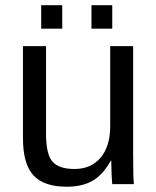

<svg xmlns="http://www.w3.org/2000/svg" viewBox="-20 -705 596 735"><path d="M404.3 -90.3Q374 -35.6 334.2 -12.9Q294.4 9.8 235.4 9.8Q148.4 9.8 108.2 -33.4Q67.9 -76.7 67.9 -176.3V-528.3H156.2V-193.4Q156.2 -114.3 180.9 -86.2Q205.6 -58.1 265.1 -58.1Q328.6 -58.1 365.2 -101.6Q401.9 -145 401.9 -222.2V-528.3H489.7V-112.8Q489.7 -20.5 492.7 0H409.7Q409.2 -2.4 408 -22.9Q406.7 -43.5 405.8 -90.3ZM409.7 -685.1V-595.2H330.1V-685.1ZM218.3 -685.1V-595.2H137.7V-685.1Z"/></svg>

Font: Arimo Nerd Font
Style: Regular
Weight: 400
Designer: Steve Matteson
Foundry: Monotype Imaging Inc.
Version: Version 1.33;Nerd Fonts 3.2.1